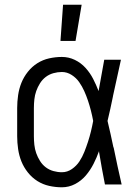

<svg xmlns="http://www.w3.org/2000/svg" viewBox="-20 -784 590 816"><path d="M243 12Q216 12 189 6Q162 0 139 -14.5Q116 -29 98.5 -51Q81 -73 71 -98Q61 -123 57 -150.5Q53 -178 53 -205V-325Q53 -352 57 -379.5Q61 -407 71 -432Q81 -457 98.5 -479Q116 -501 139 -515.5Q162 -530 189 -536Q216 -542 243 -542Q272 -542 298 -529.5Q324 -517 343.5 -495.5Q363 -474 376 -448.5Q389 -423 399 -397Q405 -430 411 -463.5Q417 -497 423 -530H494Q485 -491 477 -452.5Q469 -414 460 -375V-374Q455 -348 449 -322Q443 -296 437 -270Q444 -242 450 -214Q456 -186 462 -158L463 -157Q471 -117 479.5 -78Q488 -39 497 0H426Q419 -34 413 -68.5Q407 -103 401 -138V-142Q391 -114 377.5 -87.5Q364 -61 345 -38.5Q326 -16 299.5 -2Q273 12 243 12ZM243 -52Q266 -52 285.5 -65.5Q305 -79 317.5 -98Q330 -117 338.5 -138.5Q347 -160 354 -181.5Q361 -203 366.5 -225.5Q372 -248 376 -270Q372 -292 366.5 -313.5Q361 -335 354 -356Q347 -377 338 -397Q329 -417 316.5 -435Q304 -453 284.5 -465.5Q265 -478 243 -478Q225 -478 207 -473Q189 -468 174.5 -457Q160 -446 150 -430Q140 -414 134 -397Q128 -380 126 -361.5Q124 -343 124 -325V-205Q124 -187 126 -168.5Q128 -150 134 -133Q140 -116 150 -100Q160 -84 174.5 -73Q189 -62 207 -57Q225 -52 243 -52ZM237 -610 248 -764H327L301 -610Z"/></svg>

Font: Lode
Style: Regular
Weight: 400
Monospace: yes
Designer: Belleve Invis
Foundry: Belleve Invis
Version: Version 29.2.0; ttfautohint (v1.8.3)